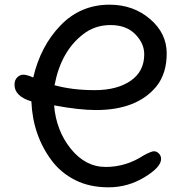

<svg xmlns="http://www.w3.org/2000/svg" viewBox="-20 -785 785 820"><path d="M596 -553Q596 -600 557.5 -639Q519 -678 452 -678Q385 -678 334 -638Q240 -565 213 -421Q289 -400 384.5 -400Q480 -400 538 -440Q596 -480 596 -553ZM201 -99Q120 -207 114 -352Q42 -374 42 -423Q42 -443 53.5 -454.5Q65 -466 80 -466Q95 -466 122 -454Q153 -588 238.5 -676.5Q324 -765 448 -765Q549 -765 620.5 -704Q692 -643 692 -557Q692 -471 648 -416Q565 -315 390 -315Q318 -315 211 -335Q220 -227 282.5 -149.5Q345 -72 431.5 -72Q518 -72 593 -121Q626 -139 637.5 -139Q649 -139 658.5 -129.5Q668 -120 668 -106Q668 -71 597 -28Q526 15 444 15Q362 15 301 -16Q240 -47 201 -99Z"/></svg>

Font: Delius Unicase
Style: Regular
Weight: 400
Designer: Natalia Raices
Foundry: Natalia Raices
Version: Version 1.002